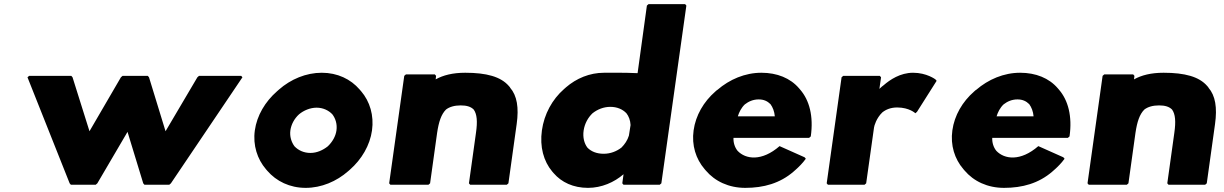

<svg xmlns="http://www.w3.org/2000/svg" viewBox="-20 -887 5923 929"><path d="M443 7 451 0 597 -249 673 0 679 7H799L807 0L1153 -513L1147 -520H943L935 -513L781 -252L701 -513L695 -520H573L565 -513L413 -252L331 -513L325 -520H121L113 -513L317 0L323 7Z M1385 -256C1389 -285 1404 -313 1427 -334C1450 -353 1481 -366 1512 -366C1543 -366 1570 -353 1588 -334C1604 -313 1612 -286 1608 -256C1604 -227 1588 -200 1566 -179C1542 -160 1513 -147 1482 -147C1451 -147 1424 -159 1405 -179C1390 -199 1381 -227 1385 -256ZM1213 -256C1203 -184 1225 -117 1267 -68L1273 -61C1317 -10 1382 22 1459 22C1535 22 1608 -9 1665 -59L1673 -66C1730 -116 1770 -184 1780 -256C1790 -328 1770 -396 1727 -446L1726 -447L1720 -454C1677 -504 1613 -535 1537 -535C1461 -535 1387 -504 1329 -453L1328 -452L1320 -445C1263 -395 1223 -328 1213 -256Z M2053 7 2061 0 2095 -244C2103 -298 2115 -334 2138 -357C2155 -370 2179 -377 2209 -377C2238 -377 2258 -371 2272 -357C2288 -335 2291 -299 2283 -244L2249 0L2255 7H2432L2440 0L2480 -287C2491 -366 2482 -424 2448 -463V-464L2442 -471C2403 -516 2334 -535 2231 -535C2170 -535 2124 -523 2088 -503L2090 -520L2084 -527H1944L1936 -520L1863 0L1869 7Z M2804 -256C2809 -289 2825 -318 2847 -339C2871 -358 2901 -370 2933 -370C2965 -370 2992 -359 3011 -339C3022 -325 3030 -305 3031 -282L3023 -231C3016 -208 3003 -189 2987 -173C2964 -155 2934 -143 2901 -143C2867 -143 2840 -154 2822 -173C2807 -193 2799 -222 2804 -256ZM3172 7 3180 0 3301 -860 3295 -867H3118L3110 -860L3065 -533C3000 -536 2931 -535 2903 -535C2833 -535 2769 -508 2718 -464L2717 -463L2709 -456C2652 -406 2613 -335 2602 -256C2591 -177 2610 -107 2652 -57L2653 -56L2659 -49C2697 -5 2754 22 2825 22C2891 22 2952 -5 2997 -44L2991 0L2997 7Z M3550 -324C3556 -344 3567 -366 3584 -382C3602 -396 3624 -406 3651 -406C3675 -406 3693 -398 3708 -383C3719 -368 3727 -348 3729 -324ZM3752 -180C3666 -105 3588 -116 3549 -157C3535 -174 3528 -197 3529 -220H3895L3903 -227C3917 -325 3896 -402 3852 -453L3846 -460C3804 -509 3740 -535 3664 -535C3585 -535 3510 -503 3451 -452L3449 -451L3441 -444C3385 -395 3346 -329 3336 -256C3326 -184 3347 -118 3389 -69L3395 -62C3439 -10 3506 22 3586 22C3675 22 3754 0 3820 -57L3821 -58L3829 -65C3846 -80 3864 -98 3879 -119L3873 -126Z M4235 -457 4243 -513 4237 -520H4060L4052 -513L3980 0L3986 7H4163L4171 0L4209 -270C4210 -278 4220 -315 4249 -343C4266 -357 4290 -367 4321 -367C4380 -367 4409 -339 4409 -339L4417 -346L4512 -496L4506 -503C4506 -503 4464 -535 4398 -535C4336 -535 4286 -501 4256 -475L4247 -468C4242 -464 4238 -460 4235 -457Z M4802 -324C4808 -344 4819 -366 4836 -382C4854 -396 4876 -406 4903 -406C4927 -406 4945 -398 4960 -383C4971 -368 4979 -348 4981 -324ZM5004 -180C4918 -105 4840 -116 4801 -157C4787 -174 4780 -197 4781 -220H5147L5155 -227C5169 -325 5148 -402 5104 -453L5098 -460C5056 -509 4992 -535 4916 -535C4837 -535 4762 -503 4703 -452L4701 -451L4693 -444C4637 -395 4598 -329 4588 -256C4578 -184 4599 -118 4641 -69L4647 -62C4691 -10 4758 22 4838 22C4927 22 5006 0 5072 -57L5073 -58L5081 -65C5098 -80 5116 -98 5131 -119L5125 -126Z M5432 7 5440 0 5474 -244C5482 -298 5494 -334 5517 -357C5534 -370 5558 -377 5588 -377C5617 -377 5637 -371 5651 -357C5667 -335 5670 -299 5662 -244L5628 0L5634 7H5811L5819 0L5859 -287C5870 -366 5861 -424 5827 -463V-464L5821 -471C5782 -516 5713 -535 5610 -535C5549 -535 5503 -523 5467 -503L5469 -520L5463 -527H5323L5315 -520L5242 0L5248 7Z"/></svg>

Font: Hussar Woodtype
Style: BlkObl
Weight: 900
Foundry: Cannot Into Space Fonts
Version: Version 1.07